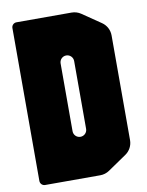

<svg xmlns="http://www.w3.org/2000/svg" viewBox="-84 -810 665 870"><g transform="rotate(-10 248.0 -374.5)"><path d="M434 -677.3 348.5 -735.6C336.1 -744.1 321.4 -748.6 306.3 -748.6H52.5C40.1 -748.6 30 -738.6 30 -726.2V-22.5C30 -10.1 40 0 52.5 0H306.3C321.4 0 336.1 -4.5 348.5 -13L434 -71.3C454.4 -85.2 466.7 -108.4 466.7 -133.1V-615.5C466.7 -640.2 454.4 -663.4 434 -677.3ZM279.5 -218.3C279.5 -201.1 265.6 -187.2 248.3 -187.2C231.1 -187.2 217.2 -201.1 217.2 -218.3V-530.3C217.2 -547.5 231.1 -561.5 248.3 -561.5C265.6 -561.5 279.5 -547.5 279.5 -530.3Z"/></g></svg>

Font: Gridlock
Style: Regular
Weight: 400
Designer: Abhik Krishna Ghosh
Version: Version 001.000